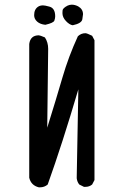

<svg xmlns="http://www.w3.org/2000/svg" viewBox="-20 -805 540 821"><path d="M151 -4H146Q113 -12 105 -45V-617Q110 -654 146 -654Q151 -654 172 -645Q186 -624 186 -596L182 -259Q221 -384 247 -473.5Q273 -563 313 -650Q327 -663 345 -663Q352 -663 374 -652L384 -633V-35L374 -16Q362 -6 345 -6H339L319 -16Q310 -27 308 -43L315 -423Q246 -189 184 -16Q170 -4 151 -4ZM291 -697Q277 -699 262 -715Q247 -731 247 -749Q247 -750 247.5 -760Q248 -770 269 -781Q278 -785 287 -785Q300 -785 314 -778Q335 -766 335 -744Q335 -740 332 -722.5Q329 -705 291 -697ZM174 -699Q152 -701 139 -712.5Q126 -724 126 -740Q126 -766 144 -777Q152 -782 164 -782Q172 -782 190 -777Q216 -771 216 -735Q216 -727 212.5 -717Q209 -707 174 -699Z"/></svg>

Font: Xiaolai Mono SC
Style: Regular
Weight: 400
Monospace: yes
Designer: LXGW / Nozomi Seto
Version: Version 3.113;September 30, 2024